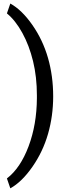

<svg xmlns="http://www.w3.org/2000/svg" viewBox="-20 -822 388 1072"><path d="M276.9 -283.7Q276.9 -174.8 248.3 -75Q219.7 24.9 160.9 109.4Q102.1 193.8 37.6 229.5L18.6 174.3Q93.8 116.7 139.4 -4.6Q185.1 -126 186 -273.9V-289.6Q186 -392.1 164.6 -480.2Q143.1 -568.4 104.7 -638.2Q66.4 -708 18.6 -747.1L37.6 -802.2Q102.1 -766.6 160.4 -683.1Q218.8 -599.6 247.8 -499Q276.9 -398.4 276.9 -283.7Z"/></svg>

Font: Vazir FD
Style: FD
Weight: 400
Foundry: Based on Dejavu fonts, by Saber Rastikerdar
Version: Version 26.0.0